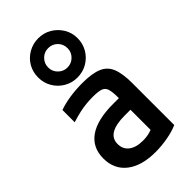

<svg xmlns="http://www.w3.org/2000/svg" viewBox="-265 -944 1030 1030"><g transform="rotate(-45 250.0 -428.5)"><path d="M264 10Q159 10 100 -36Q41 -82 41 -164Q41 -247 103 -290.5Q165 -334 285 -334H382V-246H286Q150 -246 150 -165Q150 -125 179 -103Q208 -81 260 -81Q288 -81 313 -88Q338 -95 358 -109L329 -49V-337Q329 -380 322.5 -402Q316 -424 296 -431Q276 -438 236 -438Q209 -438 184 -435.5Q159 -433 132 -427Q105 -421 70 -410V-503Q106 -516 151.5 -523Q197 -530 248 -530Q320 -530 361.5 -513Q403 -496 420 -454.5Q437 -413 437 -340V-22Q404 -7 357 1.5Q310 10 264 10ZM250 -569Q209 -569 175 -589Q141 -609 121 -643Q101 -677 101 -718Q101 -760 120.5 -793.5Q140 -827 174.5 -847Q209 -867 250 -867Q292 -867 325.5 -847Q359 -827 379.5 -793.5Q400 -760 400 -718Q400 -677 380 -643Q360 -609 326 -589Q292 -569 250 -569ZM250 -645Q281 -645 302.5 -666.5Q324 -688 324 -718Q324 -750 302.5 -771Q281 -792 250 -792Q220 -792 198.5 -770.5Q177 -749 177 -718Q177 -688 198.5 -666.5Q220 -645 250 -645Z"/></g></svg>

Font: M PLUS 1 Code Medium
Style: Regular
Weight: 500
Designer: Coji Morishita
Foundry: UNDERFOREST DESIGN
Version: Version 1.002